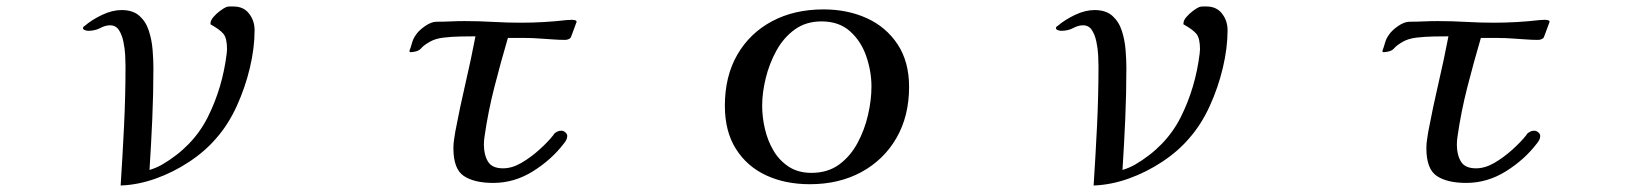

<svg xmlns="http://www.w3.org/2000/svg" viewBox="-20 -567 5040 592"><path d="M765 -474Q765 -419 750.5 -358Q736 -297 710 -240Q684 -183 647 -141Q613 -101 564 -68.5Q515 -36 460.5 -16.5Q406 3 352 5Q358 -87 362.5 -179Q367 -271 367 -364Q367 -376 366 -396.5Q365 -417 360.5 -438.5Q356 -460 346.5 -474.5Q337 -489 319 -489Q305 -489 289 -480.5Q273 -472 252 -472Q248 -472 242 -474Q236 -476 236 -480Q236 -485 241 -487Q263 -506 294.5 -521Q326 -536 355 -536Q390 -536 410 -518Q430 -500 439 -472Q448 -444 450.5 -413.5Q453 -383 453 -357Q453 -278 449.5 -199.5Q446 -121 441 -43Q451 -46 460.5 -50Q470 -54 479 -59Q575 -115 620.5 -205.5Q666 -296 679 -402Q679 -406 679.5 -409Q680 -412 680 -415Q680 -449 669 -462.5Q658 -476 629 -492Q629 -492 629 -493Q629 -494 629 -495Q629 -504 638 -514.5Q647 -525 658.5 -533.5Q670 -542 677 -545Q682 -547 688 -547Q694 -547 700 -547Q731 -547 748 -525Q765 -503 765 -474Z M1758 -500Q1757 -497 1752.5 -485Q1748 -473 1744 -462Q1740 -451 1739 -450Q1732 -444 1722 -444Q1703 -444 1684.5 -445.5Q1666 -447 1647 -448Q1622 -450 1597 -450Q1572 -450 1546 -450Q1524 -375 1504.5 -299Q1485 -223 1474 -146Q1473 -140 1472.5 -133.5Q1472 -127 1472 -121Q1472 -90 1484.5 -69Q1497 -48 1531 -48Q1559 -48 1588 -65Q1617 -82 1643 -105.5Q1669 -129 1685 -149Q1689 -156 1693 -158Q1701 -164 1711 -164Q1717 -164 1723 -159Q1729 -154 1729 -148Q1729 -141 1726 -135.5Q1723 -130 1719 -125Q1681 -75 1623.5 -39Q1566 -3 1501 -3Q1442 -3 1410 -24.5Q1378 -46 1378 -110Q1378 -124 1380 -136.5Q1382 -149 1384 -162Q1398 -236 1415 -309Q1432 -382 1446 -455Q1427 -455 1400 -454.5Q1373 -454 1347.5 -451Q1322 -448 1305 -438Q1287 -428 1278 -417.5Q1269 -407 1245 -406L1242 -409Q1247 -422 1250.5 -435Q1254 -448 1262 -459Q1271 -473 1290.5 -486.5Q1310 -500 1326 -500Q1348 -500 1369.5 -501Q1391 -502 1413 -502Q1457 -502 1500 -499.5Q1543 -497 1586 -497Q1621 -497 1656.5 -499Q1692 -501 1726 -505Q1731 -505 1735 -505.5Q1739 -506 1743 -506Q1747 -506 1752 -505Q1757 -504 1758 -500Z M2667 -300Q2667 -347 2651 -393.5Q2635 -440 2601 -470.5Q2567 -501 2513 -501Q2465 -501 2430.5 -476Q2396 -451 2374 -411Q2352 -371 2341 -326Q2330 -281 2330 -241Q2330 -206 2338.5 -169.5Q2347 -133 2365 -102.5Q2383 -72 2412 -53Q2441 -34 2482 -34Q2532 -34 2567 -59.5Q2602 -85 2624 -126Q2646 -167 2656.5 -213Q2667 -259 2667 -300ZM2783 -299Q2783 -209 2744 -141.5Q2705 -74 2636 -36.5Q2567 1 2477 1Q2401 1 2342 -26.5Q2283 -54 2249 -108Q2215 -162 2215 -241Q2215 -332 2253.5 -398.5Q2292 -465 2360.5 -501.5Q2429 -538 2519 -538Q2593 -538 2652.5 -511Q2712 -484 2747.5 -430.5Q2783 -377 2783 -299Z M3765 -474Q3765 -419 3750.5 -358Q3736 -297 3710 -240Q3684 -183 3647 -141Q3613 -101 3564 -68.5Q3515 -36 3460.5 -16.5Q3406 3 3352 5Q3358 -87 3362.5 -179Q3367 -271 3367 -364Q3367 -376 3366 -396.5Q3365 -417 3360.5 -438.5Q3356 -460 3346.5 -474.5Q3337 -489 3319 -489Q3305 -489 3289 -480.5Q3273 -472 3252 -472Q3248 -472 3242 -474Q3236 -476 3236 -480Q3236 -485 3241 -487Q3263 -506 3294.5 -521Q3326 -536 3355 -536Q3390 -536 3410 -518Q3430 -500 3439 -472Q3448 -444 3450.5 -413.5Q3453 -383 3453 -357Q3453 -278 3449.5 -199.5Q3446 -121 3441 -43Q3451 -46 3460.5 -50Q3470 -54 3479 -59Q3575 -115 3620.5 -205.5Q3666 -296 3679 -402Q3679 -406 3679.5 -409Q3680 -412 3680 -415Q3680 -449 3669 -462.5Q3658 -476 3629 -492Q3629 -492 3629 -493Q3629 -494 3629 -495Q3629 -504 3638 -514.5Q3647 -525 3658.5 -533.5Q3670 -542 3677 -545Q3682 -547 3688 -547Q3694 -547 3700 -547Q3731 -547 3748 -525Q3765 -503 3765 -474Z M4758 -500Q4757 -497 4752.5 -485Q4748 -473 4744 -462Q4740 -451 4739 -450Q4732 -444 4722 -444Q4703 -444 4684.5 -445.5Q4666 -447 4647 -448Q4622 -450 4597 -450Q4572 -450 4546 -450Q4524 -375 4504.5 -299Q4485 -223 4474 -146Q4473 -140 4472.5 -133.5Q4472 -127 4472 -121Q4472 -90 4484.5 -69Q4497 -48 4531 -48Q4559 -48 4588 -65Q4617 -82 4643 -105.5Q4669 -129 4685 -149Q4689 -156 4693 -158Q4701 -164 4711 -164Q4717 -164 4723 -159Q4729 -154 4729 -148Q4729 -141 4726 -135.5Q4723 -130 4719 -125Q4681 -75 4623.5 -39Q4566 -3 4501 -3Q4442 -3 4410 -24.5Q4378 -46 4378 -110Q4378 -124 4380 -136.5Q4382 -149 4384 -162Q4398 -236 4415 -309Q4432 -382 4446 -455Q4427 -455 4400 -454.5Q4373 -454 4347.5 -451Q4322 -448 4305 -438Q4287 -428 4278 -417.5Q4269 -407 4245 -406L4242 -409Q4247 -422 4250.5 -435Q4254 -448 4262 -459Q4271 -473 4290.5 -486.5Q4310 -500 4326 -500Q4348 -500 4369.5 -501Q4391 -502 4413 -502Q4457 -502 4500 -499.5Q4543 -497 4586 -497Q4621 -497 4656.5 -499Q4692 -501 4726 -505Q4731 -505 4735 -505.5Q4739 -506 4743 -506Q4747 -506 4752 -505Q4757 -504 4758 -500Z"/></svg>

Font: Kaisei Decol Medium
Style: Regular
Weight: 500
Designer: Font-Kai, 金井和夫
Foundry: KAZUO KANAI
Version: Version 5.003